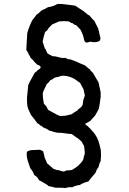

<svg xmlns="http://www.w3.org/2000/svg" viewBox="-20 -767 660 986"><path d="M497 -293V-270Q496 -265 493 -240.5Q490 -216 486 -205Q484 -201 468 -173Q450 -154 445 -147Q441 -145 432.5 -139.5Q424 -134 418 -132Q418 -127 424.5 -123Q431 -119 432 -118Q433 -115 438.5 -111Q444 -107 445 -104Q463 -86 470 -74Q487 -51 498 6Q500 29 497 60Q490 71 486 91Q476 103 470 121Q437 159 434 165Q408 171 390 183Q366 186 350 195Q337 192 315 199Q306 197 288 197Q270 197 265 197Q236 189 230 189Q225 183 207 173Q187 161 181 159Q172 140 156 132Q147 109 136 98Q134 91 127.5 73.5Q121 56 118.5 42Q116 28 118 13Q124 7 135 5Q146 3 162.5 3Q179 3 186 2Q188 4 194 6Q200 8 202 11Q208 35 210 44Q220 65 221 71Q224 74 256 101L268 104Q269 104 271 106L273 107Q274 107 276.5 106.5Q279 106 281 107Q282 107 291 110Q300 113 303 113.5Q306 114 312 112.5Q318 111 323 107Q326 109 336 107.5Q346 106 349 106Q388 85 407 54Q411 34 415 24Q416 15 414 2Q412 -11 412 -17Q411 -19 406.5 -26Q402 -33 401 -38Q388 -51 375 -60Q370 -62 361.5 -69Q353 -76 347 -79Q335 -79 313.5 -82.5Q292 -86 278 -85Q261 -89 254 -90Q242 -96 233 -96Q231 -99 218 -106Q206 -110 200 -114L194 -120Q193 -121 189 -121Q188 -122 185 -125Q182 -128 178.5 -130.5Q175 -133 172 -134Q169 -138 157.5 -153.5Q146 -169 139 -177Q138 -180 125 -207Q120 -220 119 -237.5Q118 -255 118.5 -264.5Q119 -274 122 -300Q125 -326 125 -330Q130 -343 142.5 -364.5Q155 -386 158 -393Q165 -396 174 -407Q187 -414 189 -421Q189 -425 185.5 -428Q182 -431 176.5 -433Q171 -435 169 -437Q167 -440 161 -445Q155 -450 153 -454Q149 -460 137 -470Q136 -475 131.5 -481.5Q127 -488 126 -492Q125 -496 120.5 -502Q116 -508 115 -512Q115 -517 120 -597Q131 -636 147 -665Q162 -682 166 -690Q179 -699 193 -713Q218 -724 226 -730Q252 -733 274 -746Q282 -748 302.5 -746Q323 -744 344 -741L366 -738Q391 -721 404 -713Q410 -710 421 -700Q432 -690 440 -687Q451 -672 465 -659L484 -621Q486 -612 490 -597Q494 -582 495 -574Q498 -573 495.5 -567.5Q493 -562 494 -560Q492 -560 492 -558Q476 -546 443 -553Q441 -553 433.5 -550Q426 -547 421 -549Q416 -551 412 -561Q411 -563 411 -567L410 -571Q407 -588 396 -610Q393 -616 384 -624.5Q375 -633 372 -637Q358 -641 353 -648Q349 -648 346 -649.5Q343 -651 339 -653.5Q335 -656 333 -657Q308 -660 284 -657Q277 -654 249 -642Q245 -640 239 -632.5Q233 -625 229 -623Q228 -616 220.5 -610Q213 -604 211 -601Q203 -577 199 -553Q209 -520 210 -519L213 -516Q215 -513 218 -505Q221 -497 224 -493Q228 -490 232.5 -487.5Q237 -485 242.5 -482.5Q248 -480 251 -478Q263 -479 282.5 -473Q302 -467 315 -470Q319 -469 323.5 -466Q328 -463 331 -463Q339 -463 346 -460.5Q353 -458 361.5 -454.5Q370 -451 375 -449Q382 -446 395 -440Q408 -434 415 -432Q419 -430 427 -422Q435 -414 442 -411Q444 -404 457 -393Q462 -383 472 -367.5Q482 -352 486 -344Q487 -336 497 -293ZM410 -306 391 -342Q386 -344 377.5 -351Q369 -358 364 -361Q337 -376 311 -378Q308 -378 301.5 -378Q295 -378 292 -377Q290 -376 285.5 -374Q281 -372 279 -372Q278 -372 272 -371Q266 -370 263 -369Q260 -368 252 -362Q244 -356 238 -355Q230 -342 219 -334Q217 -327 209.5 -313Q202 -299 200 -289Q199 -267 205 -235L218 -221L227 -203Q233 -200 253 -188.5Q273 -177 286 -172Q293 -171 304 -172Q315 -173 317 -173Q319 -174 347 -180Q349 -181 359.5 -188.5Q370 -196 377 -199Q379 -204 389 -211Q399 -218 402 -224Q405 -229 406 -239.5Q407 -250 408 -254Q416 -276 416 -277Q416 -279 415 -279Q415 -283 412.5 -291.5Q410 -300 410 -306Z"/></svg>

Font: FuturaRenner
Style: Regular
Weight: 400
Designer: BSozoo
Foundry: BSozoo
Version: Version 1.001;PS 001.001;hotconv 1.0.70;makeotf.lib2.5.58329